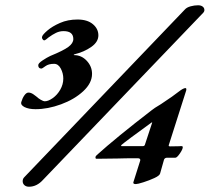

<svg xmlns="http://www.w3.org/2000/svg" viewBox="-20 -689 795 728"><path d="M61 -303Q65 -317 72.5 -327.5Q80 -338 88 -338Q97 -338 106.5 -331.5Q116 -325 118 -323Q124 -317 134 -311Q144 -305 150 -305Q163 -305 180 -317Q197 -329 208.5 -349Q220 -369 220 -391Q220 -411 210.5 -429Q201 -447 185 -447Q164 -447 152 -438Q140 -429 137 -429Q125 -429 125 -442Q125 -449 141.5 -460Q158 -471 171 -477Q220 -497 239 -511Q258 -525 258 -541Q258 -571 221 -571Q206 -571 192.5 -564.5Q179 -558 164 -547Q161 -544 155.5 -540Q150 -536 148 -536Q144 -536 141 -541Q138 -546 140 -551Q142 -558 160 -573.5Q178 -589 207.5 -602Q237 -615 274 -615Q311 -615 332 -597.5Q353 -580 353 -555Q353 -530 326 -511Q299 -492 262 -483Q260 -482 259.5 -481Q259 -480 261 -480Q289 -480 309 -458.5Q329 -437 329 -409Q329 -374 295.5 -343Q262 -312 211.5 -293.5Q161 -275 115 -275Q89 -275 73 -283Q57 -291 61 -303ZM66 -2Q66 -11 72 -17L681 -653Q688 -661 702.5 -665Q717 -669 731 -669Q742 -669 748.5 -664Q755 -659 755 -651Q755 -645 750 -640L144 -8Q120 19 90 19Q79 19 72.5 13Q66 7 66 -2ZM486 1 511 -78 512 -82Q512 -89 502 -89Q452 -89 426 -88L346 -87Q342 -87 342 -92Q342 -97 347 -101Q420 -167 555 -271Q563 -278 590 -294Q640 -327 657 -341Q675 -355 683 -355Q688 -355 686 -346L620 -139Q618 -134 625 -134Q647 -134 656 -134.5Q665 -135 668 -135Q673 -135 673 -131Q673 -123 662 -107Q651 -91 645 -91H614Q605 -91 602 -84L587 -31Q585 -23 565.5 -14Q546 -5 524 2Q502 9 495 9Q483 9 486 1ZM523 -135Q527 -135 529 -139L557 -224Q557 -225 556 -225Q555 -225 554 -224Q456 -153 440 -139Q438 -135 441 -135Z"/></svg>

Font: EB Garamond ExtraBold
Style: Italic
Weight: 800
Italic angle: -17.2°
Designer: Georg Duffner and Octavio Pardo
Foundry: Georg Duffner
Version: Version 1.000